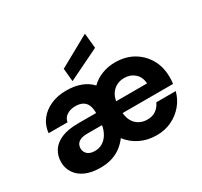

<svg xmlns="http://www.w3.org/2000/svg" viewBox="-157 -974 1263 1199"><g transform="rotate(-30 474.0 -375.0)"><path d="M247 12Q183 12 139 -8.5Q95 -29 73 -64Q51 -99 51 -140Q51 -186 73.5 -221.5Q96 -257 143 -277.5Q190 -298 263 -298H394Q394 -332 384.5 -354.5Q375 -377 354.5 -388.5Q334 -400 301 -400Q267 -400 241.5 -384Q216 -368 210 -337H74Q79 -390 109.5 -429.5Q140 -469 189.5 -491Q239 -513 301 -513Q360 -513 405.5 -496Q451 -479 481 -446Q513 -478 557.5 -495.5Q602 -513 653 -513Q728 -513 784 -480.5Q840 -448 872 -392Q904 -336 904 -263Q904 -253 903.5 -240.5Q903 -228 901 -215H537Q540 -180 555 -154.5Q570 -129 595.5 -115.5Q621 -102 652 -102Q691 -102 716 -121Q741 -140 753 -168H893Q880 -117 846.5 -76.5Q813 -36 764 -12Q715 12 654 12Q589 12 536 -14Q483 -40 449 -85Q428 -56 399 -34Q370 -12 333 0Q296 12 247 12ZM269 -96Q301 -96 325 -110.5Q349 -125 365 -151Q381 -177 387 -208V-214H281Q253 -214 234.5 -206.5Q216 -199 207.5 -185.5Q199 -172 199 -155Q199 -137 208 -123.5Q217 -110 233 -103Q249 -96 269 -96ZM539 -299H762Q759 -347 728.5 -373.5Q698 -400 654 -400Q627 -400 603 -389Q579 -378 562 -355.5Q545 -333 539 -299ZM366 -544 357 -638 581 -762 592 -654Z"/></g></svg>

Font: DM Sans 17pt ExtraBold
Style: Regular
Weight: 800
Version: Version 4.004;gftools[0.9.30]